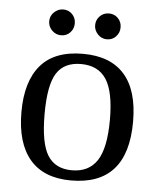

<svg xmlns="http://www.w3.org/2000/svg" viewBox="-49 -674 597 726"><g transform="rotate(5 250.0 -311.0)"><path d="M461.9 -231.9Q461.9 9.8 247.1 9.8Q143.6 9.8 90.8 -52.2Q38.1 -114.3 38.1 -231.9Q38.1 -348.1 90.8 -409.7Q143.6 -471.2 251 -471.2Q355.5 -471.2 408.7 -410.9Q461.9 -350.6 461.9 -231.9ZM374 -231.9Q374 -337.4 343.3 -384.8Q312.5 -432.1 247.1 -432.1Q183.1 -432.1 154.5 -386.7Q126 -341.3 126 -231.9Q126 -121.1 155 -75Q184.1 -28.8 247.1 -28.8Q311.5 -28.8 342.8 -76.7Q374 -124.5 374 -231.9ZM383.8 -583Q383.8 -562.5 370.1 -548.1Q356.4 -533.7 335.9 -533.7Q315.4 -533.7 301.3 -548.8Q287.1 -564 287.1 -583Q287.1 -603.5 301.3 -617.7Q315.4 -631.8 335.9 -631.8Q356.4 -631.8 370.1 -617.7Q383.8 -603.5 383.8 -583ZM210 -583Q210 -562.5 196.3 -548.1Q182.6 -533.7 162.1 -533.7Q142.1 -533.7 127.4 -548.3Q112.8 -563 112.8 -583Q112.8 -603.5 127.9 -617.7Q143.1 -631.8 162.1 -631.8Q182.6 -631.8 196.3 -617.7Q210 -603.5 210 -583Z"/></g></svg>

Font: Times New Roman
Style: Regular
Weight: 400
Designer: Steve Matteson
Foundry: Ascender Corporation
Version: Version 2.00.3